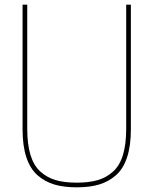

<svg xmlns="http://www.w3.org/2000/svg" viewBox="-20 -800 660 826"><path d="M77.1 -243.2V-779.8H97.2V-246.1Q97.2 -179.2 111.1 -133.5Q125 -87.9 153.6 -62Q182.1 -36.1 219.7 -25.1Q257.3 -14.2 310.1 -14.2Q362.8 -14.2 400.4 -25.1Q438 -36.1 466.6 -62Q495.1 -87.9 509 -133.5Q522.9 -179.2 522.9 -246.1V-779.8H543V-243.2Q543 -172.4 526.6 -123Q510.3 -73.7 478.5 -45.9Q446.8 -18.1 406 -6.1Q365.2 5.9 310.1 5.9Q254.9 5.9 214.1 -6.1Q173.3 -18.1 141.6 -45.9Q109.9 -73.7 93.5 -123Q77.1 -172.4 77.1 -243.2Z"/></svg>

Font: Cooper Hewitt
Style: Thin
Weight: 701
Designer: Village Type and Design LLC
Foundry: Cooper Hewitt Smithsonian Design Museum
Version: 1.000